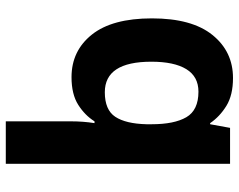

<svg xmlns="http://www.w3.org/2000/svg" viewBox="-102 -494 836 673"><g transform="rotate(90 316.5 -158.0)"><path d="M554.7 -545.9V240.2H405.8V11.2Q405.8 -31.2 412.1 -70.8H405.8Q384.8 -37.1 347.9 -13.7Q311 9.8 251 9.8Q158.7 9.8 101.8 -61.5Q44.9 -132.8 44.9 -272Q44.9 -412.1 103 -484.1Q161.1 -556.2 253.9 -556.2Q314 -556.2 351.6 -533Q389.2 -509.8 412.1 -476.1H416L428.7 -545.9ZM303.7 -106.9Q365.7 -106.9 389.9 -143.6Q414.1 -180.2 416 -252.9V-271Q416 -350.1 391.4 -392.6Q366.7 -435.1 301.8 -435.1Q249 -435.1 222.9 -392.6Q196.8 -350.1 196.8 -270Q196.8 -106.9 303.7 -106.9Z"/></g></svg>

Font: Nokora
Style: Bold
Weight: 700
Designer: Danh Hong
Version: Version 8.000; ttfautohint (v1.8.3)